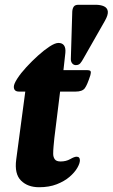

<svg xmlns="http://www.w3.org/2000/svg" viewBox="-20 -769 472 805"><path d="M144 16Q96 16 68 -12Q40 -40 48 -100L86 -385H60Q38 -385 38 -405Q38 -417 52.5 -439.5Q67 -462 90.5 -487.5Q114 -513 139.5 -536Q165 -559 188 -574Q211 -589 225 -589Q241 -589 248.5 -578.5Q256 -568 254 -547L246 -475H343Q358 -475 360 -470Q362 -465 359 -454Q346 -413 335.5 -399Q325 -385 297 -385H232L208 -191Q206 -172 204.5 -155Q203 -138 203 -124Q203 -111 209.5 -101.5Q216 -92 234 -92Q257 -92 274.5 -102Q292 -112 301 -112Q315 -112 315 -97Q315 -84 304 -65Q293 -46 271.5 -27.5Q250 -9 218 3.5Q186 16 144 16ZM283 -721Q284 -734 289.5 -741.5Q295 -749 309 -749H380Q402 -749 416 -742.5Q430 -736 432 -721.5Q434 -707 420 -682L330 -524Q323 -511 316.5 -503.5Q310 -496 298 -496Q289 -496 283 -503Q277 -510 277 -521Z"/></svg>

Font: Alkatra
Style: Bold
Weight: 700
Designer: Suman Bhandary
Version: Version 1.100;gftools[0.9.22]